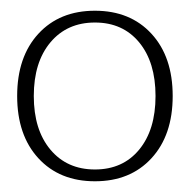

<svg xmlns="http://www.w3.org/2000/svg" viewBox="-20 -730 354 358"><path d="M12 -551Q12 -624 51.5 -667Q91 -710 157 -710Q223 -710 262.5 -667Q302 -624 302 -551Q302 -478 262.5 -435Q223 -392 157 -392Q91 -392 51.5 -435Q12 -478 12 -551ZM270 -551Q270 -614 239.5 -651Q209 -688 157 -688Q105 -688 74 -651Q43 -614 43 -551Q43 -488 74 -451Q105 -414 157 -414Q209 -414 239.5 -451Q270 -488 270 -551Z"/></svg>

Font: Taviraj Thin
Style: Regular
Weight: 250
Designer: Katatrad Team
Foundry: CadsonDemak
Version: Version 1.001